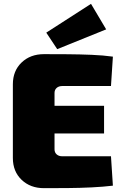

<svg xmlns="http://www.w3.org/2000/svg" viewBox="-20 -976 636 1000"><path d="M209 -694Q269 -694 332.5 -693.5Q396 -693 457 -690.5Q518 -688 568 -681L558 -528H305Q286 -528 275 -518Q264 -508 264 -492V-198Q264 -182 275 -172Q286 -162 305 -162H558L568 -9Q518 -3 457 0Q396 3 332.5 3.5Q269 4 209 4Q138 4 92.5 -39.5Q47 -83 47 -153V-537Q47 -607 92.5 -650.5Q138 -694 209 -694ZM65 -425H522V-281H65ZM454 -956 533 -823 278 -720 221 -806Z"/></svg>

Font: Exo 2 Black
Style: Regular
Weight: 900
Designer: Natanael Gama
Foundry: Natanael Gama
Version: Version 2.010